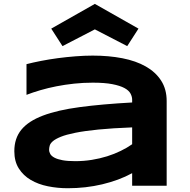

<svg xmlns="http://www.w3.org/2000/svg" viewBox="-20 -975 997 1008"><path d="M673.8 0V-65.9Q639.2 -46.9 599.4 -32.2Q559.6 -17.6 516.6 -7.3Q473.6 2.9 428 8.1Q382.3 13.2 335.9 13.2Q281.7 13.2 231.2 2.9Q180.7 -7.3 141.6 -30.3Q102.5 -53.2 78.9 -90.3Q55.2 -127.4 55.2 -181.2Q55.2 -249 92.3 -294.2Q129.4 -339.4 205.6 -368.2Q281.7 -397 398.2 -412.6Q514.6 -428.2 673.8 -437V-451.2Q673.8 -467.8 665 -484.1Q656.2 -500.5 633.1 -512.9Q609.9 -525.4 569.6 -533.2Q529.3 -541 466.8 -541Q417.5 -541 369.4 -535.9Q321.3 -530.8 276.6 -522Q231.9 -513.2 191.9 -501.5Q151.9 -489.7 119.1 -477.1V-638.2Q153.3 -647 195.8 -655.3Q238.3 -663.6 284.2 -669.7Q330.1 -675.8 377 -679.4Q423.8 -683.1 466.8 -683.1Q551.3 -683.1 622.6 -669.2Q693.8 -655.3 745.4 -626Q796.9 -596.7 825.9 -551.8Q855 -506.8 855 -444.8V0ZM673.8 -306.2Q569.3 -302.2 496.3 -294.9Q423.3 -287.6 375 -277.8Q326.7 -268.1 299.1 -256.8Q271.5 -245.6 257.8 -233.9Q244.1 -222.2 241 -210.4Q237.8 -198.7 237.8 -189Q237.8 -177.2 244.1 -166.3Q250.5 -155.3 266.4 -147Q282.2 -138.7 308.6 -133.8Q335 -128.9 375 -128.9Q419.4 -128.9 461.9 -135.7Q504.4 -142.6 542.5 -154.5Q580.6 -166.5 614 -182.9Q647.5 -199.2 673.8 -217.8ZM647.9 -732.9 478 -820.8 308.1 -732.9 249 -824.7 478 -954.6 707 -824.7Z"/></svg>

Font: REH Gaming
Style: Gaming
Weight: 700
Designer: Astigmatic (AOETI)
Foundry: Astigmatic (AOETI)
Version: Version 1.001 2011